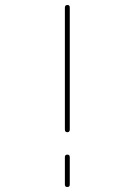

<svg xmlns="http://www.w3.org/2000/svg" viewBox="-20 -750 540 770"><path d="M240.2 -9.8V-120.1Q240.2 -129.9 250 -129.9Q259.8 -129.9 259.8 -120.1V-9.8Q259.8 0 250 0Q240.2 0 240.2 -9.8ZM240.2 -230.5V-719.7Q240.2 -729.5 250 -730Q259.8 -730.5 259.8 -719.7V-230.5Q259.8 -219.7 250 -219.7Q240.2 -219.7 240.2 -230.5Z"/></svg>

Font: Rounded-X Mgen+ 1mn thin
Style: Regular
Weight: 100
Designer: [Source Han Sans]
Ryoko NISHIZUKA  (kana & ideographs); Paul D. Hunt (Latin, Greek & Cyrillic); Wenlong ZHANG  (bopomofo
Version: Version 1.059.20150602